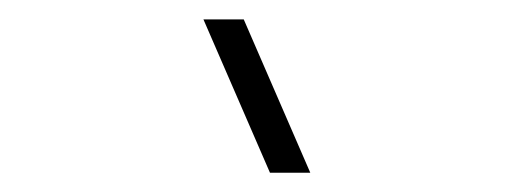

<svg xmlns="http://www.w3.org/2000/svg" viewBox="-20 -800 540 200"><path d="M191.9 -779.8H233.9L303.2 -620.1H261.2Z"/></svg>

Font: Cooper Hewitt
Style: Light Italic
Weight: 704
Designer: Village Type and Design LLC
Foundry: Cooper Hewitt Smithsonian Design Museum
Version: 1.000